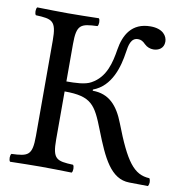

<svg xmlns="http://www.w3.org/2000/svg" viewBox="-75 -722 757 795"><g transform="rotate(10 303.0 -324.5)"><path d="M191 -122V-324C305 -324 323 -291 362 -191C405 -81 442 0 520 1L599 2C604.5 -8.2 604.8 -21.2 599 -31C533.2 -33.9 497.6 -81.9 439 -234C412 -304 374 -347 305 -347V-352C381 -380 404 -466 413 -528C417.2 -557.1 423 -590 453 -590C466 -590 474 -585 485 -574C495 -564 509 -559 522 -559C543 -559 566 -570 566 -599C566 -622 548 -651 495 -651C416 -651 386 -595 376 -533C367 -477 353 -413 294 -381C270 -367 227 -366 191 -366V-523C191 -606 208 -611 278 -614C284 -620 284 -641 278 -647C234 -646 186.5 -645 148 -645C114.5 -645 66 -646 19 -647C13 -641 13 -620 19 -614C89 -611 106 -606 106 -523V-122C106 -39 89 -34 19 -31C13 -25 13 -4 19 2C64 1 112.7 0 149 0C184.6 0 233 1 278 2C284 -4 284 -25 278 -31C208 -34 191 -39 191 -122Z"/></g></svg>

Font: Libertinus Serif
Style: Regular
Weight: 400
Designer: Philipp H. Poll
Foundry: Khaled Hosny
Version: Version 6.2